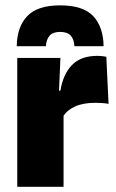

<svg xmlns="http://www.w3.org/2000/svg" viewBox="-20 -714 445 734"><path d="M220.5 -267.5 169.5 -367.5H211Q221 -430 255 -465.2Q289 -500.5 352.5 -500.5Q362 -500.5 370.2 -499.5Q378.5 -498.5 386.5 -497L395 -317Q385 -319 371.2 -320Q357.5 -321 344.5 -321Q297.5 -321 266.5 -306.8Q235.5 -292.5 220.5 -267.5ZM46 0V-492.5H211L204 -329.5H223V0ZM210 -693.5Q298 -693.5 336.5 -652.2Q375 -611 376 -537.5H264.5Q263 -564 250.2 -578Q237.5 -592 210 -592Q182 -592 169.5 -577.5Q157 -563 155.5 -537.5H44Q45 -611 84 -652.2Q123 -693.5 210 -693.5Z"/></svg>

Font: Anek Latin Medium ExtraBold
Style: Regular
Weight: 800
Version: Version 1.003